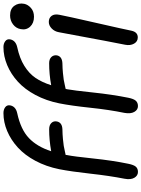

<svg xmlns="http://www.w3.org/2000/svg" viewBox="125 -950 812 1102"><g transform="rotate(-90 531.0 -399.0)"><path d="M95.2 -13.2Q73.7 -13.2 61.5 -34.2Q49.3 -55.2 56.2 -90.8Q73.2 -177.2 85.2 -286.1Q97.2 -395 110.8 -464.8Q126 -540 158.9 -601.6Q191.9 -663.1 235.4 -702.6Q278.8 -742.2 329.6 -763.7Q380.4 -785.2 433.1 -785.2Q453.1 -785.2 466.8 -774.9Q480.5 -764.6 477.1 -746.1Q470.7 -714.4 432.1 -706.1Q338.9 -686 289.6 -639.2Q240.2 -592.3 213.9 -511.2Q278.3 -522.9 339.8 -522.9Q363.8 -522.9 376.2 -510Q388.7 -497.1 384.8 -478Q378.4 -448.2 339.8 -446.8Q310.5 -446.3 284.4 -443.8Q258.3 -441.4 245.1 -439.2Q231.9 -437 214.4 -432.9Q196.8 -428.7 192.9 -428.2Q192.9 -426.8 192.4 -423.8Q191.9 -420.9 191.9 -419.9Q184.1 -382.8 172.6 -272Q161.1 -161.1 142.1 -68.8Q135.7 -37.1 125 -25.1Q114.3 -13.2 95.2 -13.2ZM473.1 -13.2Q451.7 -13.2 439.7 -34.2Q427.7 -55.2 434.1 -90.8Q452.1 -178.2 463.6 -287.1Q475.1 -396 488.8 -464.8Q503.9 -540 536.9 -601.6Q569.8 -663.1 613.3 -702.6Q656.7 -742.2 708 -763.7Q759.3 -785.2 812 -785.2Q831.5 -785.2 845.5 -774.9Q859.4 -764.6 856 -746.1Q849.6 -714.8 811 -706.1Q747.1 -692.4 703.4 -665Q659.7 -637.7 634.8 -601.1Q609.9 -564.5 592.8 -511.2Q655.8 -522.9 719.2 -522.9Q742.7 -522.9 754.9 -510Q767.1 -497.1 764.2 -478Q757.8 -448.2 717.8 -446.8Q689 -446.3 663.1 -443.8Q637.2 -441.4 624 -439.2Q610.8 -437 593.3 -432.9Q575.7 -428.7 571.8 -428.2Q571.3 -426.8 570.8 -423.8Q570.3 -420.9 569.8 -419.9Q563 -383.8 551.3 -272.7Q539.6 -161.6 521 -68.8Q514.6 -37.1 503.4 -25.1Q492.2 -13.2 473.1 -13.2ZM985.8 -609.9Q949.2 -609.9 928.7 -632.3Q908.2 -654.8 915 -687Q919.9 -713.4 942.1 -730.2Q964.4 -747.1 993.2 -747.1Q1031.2 -747.1 1048.8 -722.7Q1066.4 -698.2 1060.1 -666Q1055.7 -644.5 1036.1 -627.2Q1016.6 -609.9 985.8 -609.9ZM867.2 -14.2Q843.3 -14.2 831.3 -35.9Q819.3 -57.6 825.2 -86.9Q849.1 -207.5 869.6 -320.1Q890.1 -432.6 897 -466.8Q901.4 -491.7 918.5 -508.3Q935.5 -524.9 956.1 -524.9Q979 -524.9 991 -508.8Q1002.9 -492.7 997.1 -463.9Q989.7 -424.3 951.4 -256.3Q913.1 -88.4 905.8 -50.8Q897.9 -14.2 867.2 -14.2Z"/></g></svg>

Font: Shantell Sans Bouncy
Style: Italic
Weight: 400
Italic angle: -11.31°
Designer: Stephen Nixon, Anya Danilova, Shantell Martin
Foundry: Arrow Type
Version: Version 1.006;[9816181b4]